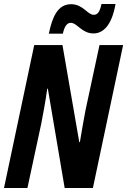

<svg xmlns="http://www.w3.org/2000/svg" viewBox="-22 -939 635 959"><path d="M222 -771H292C300 -809 314 -825 331 -825C364 -825 386 -772 445 -772C491 -772 536 -809 555 -919H485C476 -878 465 -865 446 -865C415 -865 393 -918 333 -918C267 -918 239 -855 222 -771ZM-2 0H115L184 -321C191 -358 205 -429 214 -496H217L301 0H442L593 -714H475L405 -388C398 -351 387 -290 377 -229H374L290 -714H149Z"/></svg>

Font: Noto Sans ExtraCondensed
Style: Bold Italic
Weight: 700
Width: 2
Italic angle: -12°
Designer: Monotype Design Team
Foundry: Monotype Imaging Inc.
Version: Version 2.013